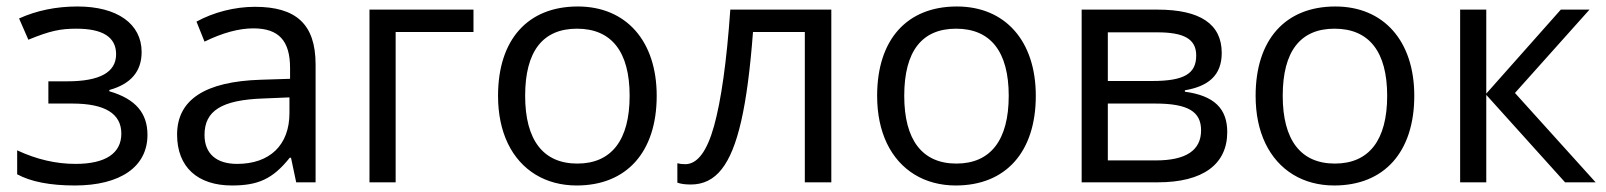

<svg xmlns="http://www.w3.org/2000/svg" viewBox="-20 -565 4978 595"><path d="M129.9 -244.1V-313H188C289.1 -313 339.8 -340.8 339.8 -397C339.8 -449.7 298.8 -476.1 216.8 -476.1C166.5 -476.1 134.3 -469.2 67.9 -441.9L39.1 -507.8C94.2 -532.7 154.8 -544.9 220.2 -544.9C343.3 -544.9 418.9 -491.2 418.9 -403.8C418.9 -343.8 385.7 -304.7 318.8 -286.1V-282.2C400.9 -258.3 437 -213.9 437 -147C437 -47.9 352.5 9.8 211.9 9.8C134.8 9.8 75.2 -2 33.2 -24.9V-99.1C92.8 -71.3 152.8 -57.1 213.9 -57.1C307.6 -57.1 356 -90.3 356 -150.9C356 -212.9 305.2 -244.1 204.1 -244.1Z M958 0H897.9L881.8 -76.2H877.9C824.7 -9.3 778.3 9.8 698.7 9.8C592.8 9.8 528.8 -46.9 528.8 -147.9C528.8 -255.9 615.2 -312.5 788.1 -317.9L878.9 -320.8V-354C878.9 -438 844.7 -477.1 765.1 -477.1C720.7 -477.1 669.9 -463.4 613.8 -436L588.9 -498C641.6 -526.9 707 -543.9 770 -543.9C897.5 -543.9 958 -490.2 958 -365.2ZM877 -263.2 795.9 -259.8C667 -255.4 613.8 -221.7 613.8 -147C613.8 -88.4 650.9 -57.1 714.8 -57.1C815.9 -57.1 877 -115.2 877 -214.8Z M1125 -535.2H1447.3V-465.8H1206.1V0H1125Z M2015.1 -268.1C2015.1 -93.8 1921.9 9.8 1767.1 9.8C1671.4 9.8 1594.2 -36.6 1553.7 -120.6C1533.7 -162.6 1523.4 -211.9 1523.4 -268.1C1523.4 -442.4 1615.7 -544.9 1770.5 -544.9C1920.4 -544.9 2015.1 -438 2015.1 -268.1ZM1607.4 -268.1C1607.4 -131.3 1663.1 -58.1 1769 -58.1C1875 -58.1 1931.2 -130.9 1931.2 -268.1C1931.2 -404.3 1875.5 -476.1 1768.1 -476.1C1662.1 -476.1 1607.4 -406.2 1607.4 -268.1Z M2556.2 -535.2V0H2474.1V-465.8H2313.5C2295.9 -233.9 2266.1 -103.5 2216.3 -40.5C2191.4 -8.8 2159.7 6.8 2121.1 6.8C2103.5 6.8 2089.4 4.9 2079.1 1V-59.1C2086.4 -57.1 2094.2 -56.2 2103.5 -56.2C2141.1 -56.2 2170.9 -95.7 2192.9 -174.8C2214.8 -253.9 2231.9 -374 2243.2 -535.2Z M3189.9 -268.1C3189.9 -93.8 3096.7 9.8 2941.9 9.8C2846.2 9.8 2769 -36.6 2728.5 -120.6C2708.5 -162.6 2698.2 -211.9 2698.2 -268.1C2698.2 -442.4 2790.5 -544.9 2945.3 -544.9C3095.2 -544.9 3189.9 -438 3189.9 -268.1ZM2782.2 -268.1C2782.2 -131.3 2837.9 -58.1 2943.8 -58.1C3049.8 -58.1 3106 -130.9 3106 -268.1C3106 -404.3 3050.3 -476.1 2942.9 -476.1C2836.9 -476.1 2782.2 -406.2 2782.2 -268.1Z M3651.9 -280.8C3743.2 -268.6 3783.2 -228 3783.2 -155.8C3783.2 -56.2 3708.5 0 3567.9 0H3332V-535.2H3566.9C3699.7 -535.2 3766.1 -490.2 3766.1 -400.9C3766.1 -331.1 3724.1 -297.4 3651.9 -285.2ZM3413.1 -464.8V-314H3550.3C3650.4 -314 3687 -336.9 3687 -393.1C3687 -445.3 3647.5 -464.8 3565.9 -464.8ZM3413.1 -244.1V-67.9H3562C3655.3 -67.9 3702.1 -99.1 3702.1 -161.1C3702.1 -219.2 3661.6 -244.1 3560.1 -244.1Z M4362.8 -268.1C4362.8 -93.8 4269.5 9.8 4114.7 9.8C4019 9.8 3941.9 -36.6 3901.4 -120.6C3881.3 -162.6 3871.1 -211.9 3871.1 -268.1C3871.1 -442.4 3963.4 -544.9 4118.2 -544.9C4268.1 -544.9 4362.8 -438 4362.8 -268.1ZM3955.1 -268.1C3955.1 -131.3 4010.7 -58.1 4116.7 -58.1C4222.7 -58.1 4278.8 -130.9 4278.8 -268.1C4278.8 -404.3 4223.1 -476.1 4115.7 -476.1C4009.8 -476.1 3955.1 -406.2 3955.1 -268.1Z M4585.9 -535.2V-274.9L4816.9 -535.2H4905.8L4674.8 -276.9L4924.8 0H4830.1L4585.9 -271V0H4504.9V-535.2Z"/></svg>

Font: OpenSansEmoji
Style: Regular
Weight: 400
Foundry: MorbZ
Version: Version 1.000;PS 001.000;hotconv 1.0.70;makeotf.lib2.5.58329